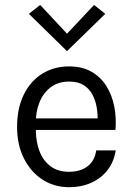

<svg xmlns="http://www.w3.org/2000/svg" viewBox="-20 -766 554 798"><path d="M267 12Q205 12 156.2 -19.8Q107.5 -51.5 79.2 -108Q51 -164.5 51 -238Q51 -316.5 79 -373Q107 -429.5 155.8 -459.8Q204.5 -490 267 -490Q321.5 -490 360 -468Q398.5 -446 422 -408.5Q445.5 -371 454.8 -323.8Q464 -276.5 460 -226H114V-274H408.5L385.5 -259Q387 -288.5 382.2 -318Q377.5 -347.5 364.5 -372.2Q351.5 -397 328 -412Q304.5 -427 268 -427Q222 -427 191 -403.5Q160 -380 144.5 -341.8Q129 -303.5 129 -259V-227Q129 -177 144.2 -137.5Q159.5 -98 190 -75Q220.5 -52 267 -52Q313.5 -52 343.5 -74.5Q373.5 -97 380 -141H461Q453.5 -93.5 427 -59.2Q400.5 -25 359.5 -6.5Q318.5 12 267 12ZM258.5 -553.5 100 -708.5 147 -745.5 272 -611.5H245L371 -745.5L417.5 -708.5Z"/></svg>

Font: Karla
Style: Regular
Weight: 400
Designer: Jonathan Pinhorn
Version: Version 2.004;gftools[0.9.33]